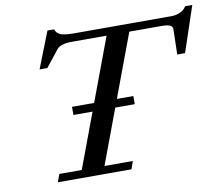

<svg xmlns="http://www.w3.org/2000/svg" viewBox="-77 -791 1030 885"><g transform="rotate(-10 438.0 -348.5)"><path d="M124.5 0 137.7 -36.6H242.7L338.4 -293H249V-331.1H352.5L462.9 -626.5H301.3Q246.6 -626.5 230 -605L168 -526.9H131.8L198.7 -697.3H230Q236.3 -676.8 256.3 -669.9Q276.4 -663.1 316.4 -663.1H774.4Q794.9 -663.1 814.7 -672.1Q834.5 -681.2 842.8 -697.3H876.5L805.2 -484.4H768.6L771.5 -601.1Q772 -614.7 760 -620.6Q748 -626.5 721.2 -626.5H569.3L459 -331.1H536.1V-293H444.8L349.1 -36.6H481.9L468.8 0Z"/></g></svg>

Font: Elstob 8pt Medium
Style: Italic
Weight: 500
Italic angle: -20°
Designer: Peter S. Baker
Version: Version 1.015